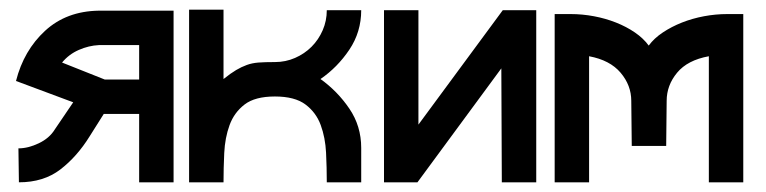

<svg xmlns="http://www.w3.org/2000/svg" viewBox="-20 -376 1579 396"><path d="M165 -95Q139 -53 104.5 -26.5Q70 0 19 0L18 -70Q38 -70 60 -80.5Q82 -91 93 -109L131 -165L13 -209Q29 -272 73 -312.5Q117 -353 184 -354H338V0H267V-141H194ZM196 -212H267V-283H184Q163 -282 142.5 -273Q122 -264 108 -247Z M641 -213Q676 -188 700.5 -152Q725 -116 725 -71V0H654Q654 -30 652.5 -61Q651 -92 641.5 -118Q632 -144 610 -160.5Q588 -177 547 -177Q506 -177 484.5 -160.5Q463 -144 453.5 -118Q444 -92 442.5 -60.5Q441 -29 441 0H370V-356H441V-213Q456 -225 467 -231.5Q478 -238 489 -242Q500 -246 513 -247Q526 -248 547 -248Q569 -248 588.5 -256.5Q608 -265 622.5 -279.5Q637 -294 645.5 -313.5Q654 -333 654 -355H725Q725 -310 700.5 -273.5Q676 -237 641 -213Z M1015 0 1014 -235 841 0H772V-355H843V-119L1017 -355H1086V0Z M1354 -75H1283L1282 -168Q1282 -200 1260 -226Q1238 -252 1195 -260V0H1124V-347H1157Q1181 -347 1205 -342.5Q1229 -338 1250.5 -329.5Q1272 -321 1289.5 -309Q1307 -297 1318 -282Q1329 -297 1347 -309Q1365 -321 1386.5 -329.5Q1408 -338 1432 -342.5Q1456 -347 1480 -347H1513V0H1442V-260Q1398 -252 1376.5 -226Q1355 -200 1355 -168Z"/></svg>

Font: Googee
Style: Regular
Weight: 400
Designer: Peter Wiegel
Foundry: CATFonts Peter Wiegel
Version: 1.000